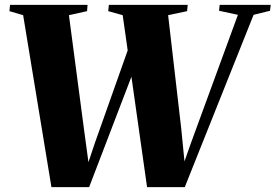

<svg xmlns="http://www.w3.org/2000/svg" viewBox="-20 -763 1126 784"><path d="M190 1 74.5 -701 18.5 -717.5 21 -743H337.5L335.5 -717.5L261.5 -701L322.5 -238.5L346.5 -61.5L321.5 -42L367 -178L549 -691.5L598 -662L344 1ZM580.5 1 481 -701 422 -717.5 424.5 -743H746.5L744 -717.5L666.5 -701L720 -238.5L737.5 -61.5L711.5 -42L759.5 -178.5L951.5 -702.5L874.5 -719L877 -743H1085.5L1082.5 -719L1015.5 -702.5L734.5 1Z"/></svg>

Font: Merriweather 120pt Black
Style: Italic
Weight: 900
Italic angle: -7.8°
Version: Version 2.101